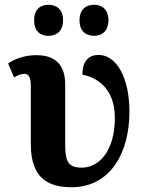

<svg xmlns="http://www.w3.org/2000/svg" viewBox="-20 -774 615 804"><path d="M375 -624C404 -624 434 -641 434 -689C434 -737 404 -754 375 -754C342 -754 313 -737 313 -689C313 -641 342 -624 375 -624ZM183 -624C214 -624 244 -641 244 -689C244 -737 214 -754 183 -754C151 -754 123 -737 123 -689C123 -641 151 -624 183 -624ZM279 10C443 10 522 -135 522 -306C522 -452 466 -544 393 -544C352 -544 325 -519 325 -461C380 -452 461 -408 461 -281C461 -141 394 -72 323 -72C263 -72 253 -99 253 -174V-421C253 -522 189 -543 133 -543C82 -543 41 -527 14 -508L39 -450C54 -459 70 -465 82 -465C98 -465 109 -453 109 -416V-170C109 -29 181 10 279 10Z"/></svg>

Font: Noto Serif SemiCondensed
Style: Bold
Weight: 700
Width: 4
Designer: Monotype Design Team
Foundry: Monotype Imaging Inc.
Version: Version 2.015